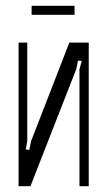

<svg xmlns="http://www.w3.org/2000/svg" viewBox="-20 -642 366 662"><path d="M286 -495V0H254V-403L262 -432L249 -433L243 -404L85 0H44V-495H74V-156L69 -127L81 -125L87 -155L219 -495ZM237 -591H89V-622H237Z"/></svg>

Font: Moniqa Paragraph
Style: Regular
Weight: 400
Designer: Rajesh Rajput
Foundry: Rajesh Rajput
Version: Version 1.000